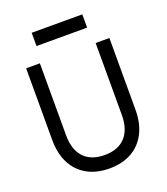

<svg xmlns="http://www.w3.org/2000/svg" viewBox="-159 -993 969 1116"><g transform="rotate(-20 325.5 -435.0)"><path d="M326 13Q246 13 188 -19.5Q130 -52 99 -112.5Q68 -173 68 -257V-700H153V-255Q153 -166 197.5 -118Q242 -70 326 -70Q409 -70 453.5 -118Q498 -166 498 -255V-700H583V-257Q583 -173 552 -112.5Q521 -52 463.5 -19.5Q406 13 326 13ZM169 -801V-883H482V-801Z"/></g></svg>

Font: Fustat Medium
Style: Regular
Weight: 500
Designer: Mohamed Gaber, Khaled Hosny, Laura Garcia Mut
Foundry: Kief Type Foundry, Alif Type Foundry, Hard Type Foundry
Version: Version 1.007